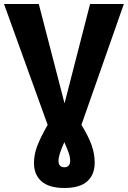

<svg xmlns="http://www.w3.org/2000/svg" viewBox="-33 -713 636 955"><path d="M372 -92Q407 -35 422.5 8.5Q438 52 438 97Q438 155 401.5 188.5Q365 222 287 222Q211 222 173.5 189Q136 156 136 98Q136 57 151.5 15Q167 -27 204 -92L-13 -693H160L288 -199L415 -693H583ZM287 -6Q258 57 258 87Q258 103 265.5 111Q273 119 287 119Q301 119 308.5 110.5Q316 102 316 87Q316 69 309 48.5Q302 28 287 -6Z"/></svg>

Font: Fira Sans BGR
Style: Bold
Weight: 700
Designer: bBox Type GmbH & Carrois Corporate GbR & Edenspiekermann AG
Foundry: bBox Type GmbH & Carrois Corporate GbR & Edenspiekermann AG
Version: Version 4.301